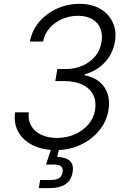

<svg xmlns="http://www.w3.org/2000/svg" viewBox="-20 -757 650 981"><path d="M266.1 9.8Q198.2 9.8 148.4 -14.6Q98.6 -39.1 74 -82.5Q49.3 -126 57.1 -183.1H127Q122.6 -143.6 139.6 -114Q156.7 -84.5 190.9 -68.4Q225.1 -52.2 270.5 -52.2Q320.3 -52.2 362.1 -70.6Q403.8 -88.9 431.4 -121.1Q459 -153.3 465.8 -194.8Q473.1 -238.8 456.3 -272.2Q439.5 -305.7 401.4 -324.2Q363.3 -342.8 305.7 -342.8H262.7L272.9 -404.3H315.9Q362.3 -404.3 401.1 -421.1Q439.9 -438 465.8 -468.5Q491.7 -499 498.5 -541.5Q505.4 -581.5 492.9 -611.8Q480.5 -642.1 451.2 -659.2Q421.9 -676.3 378.4 -676.3Q336.4 -676.3 298.3 -659.9Q260.3 -643.6 234.1 -614.3Q208 -585 200.2 -544.9H132.8Q143.6 -602.1 180.4 -645.3Q217.3 -688.5 271 -712.9Q324.7 -737.3 385.7 -737.3Q449.7 -737.3 493.4 -711.2Q537.1 -685.1 556.6 -641.4Q576.2 -597.7 567.4 -545.4Q557.1 -482.9 515.6 -438.5Q474.1 -394 413.1 -377.4L412.1 -372.6Q458.5 -363.8 488.3 -338.9Q518.1 -314 530 -277.1Q542 -240.2 534.2 -194.3Q524.4 -135.7 486.3 -89.6Q448.2 -43.5 391.1 -16.8Q334 9.8 266.1 9.8ZM178.2 204.1 185.1 162.6H239.3Q267.6 162.6 282 153.1Q296.4 143.6 299.8 123Q303.2 103 292.5 93.3Q281.7 83.5 251.5 83.5H215.3L248.5 -18.6H285.2L283.2 0L272 44.9Q317.4 46.4 337.4 65.4Q357.4 84.5 351.1 122.1Q344.7 163.1 315.7 183.6Q286.6 204.1 232.9 204.1Z"/></svg>

Font: Inter Light
Style: Italic
Weight: 300
Italic angle: -9.3988°
Designer: Rasmus Andersson
Foundry: rsms
Version: Version 4.001;git-66647c0bb